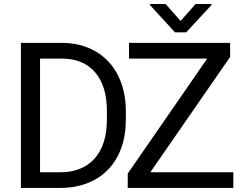

<svg xmlns="http://www.w3.org/2000/svg" viewBox="-20 -921 1203 941"><path d="M82.5 0ZM82.5 0V-710.9H283.2Q376 -710.9 447.3 -669.9Q518.6 -628.9 557.4 -553.2Q596.2 -477.5 596.7 -379.4V-334Q596.7 -233.4 557.9 -157.7Q519 -82 447 -41.5Q375 -1 279.3 0ZM176.3 -633.8V-76.7H274.9Q383.3 -76.7 443.6 -144Q503.9 -211.4 503.9 -335.9V-377.4Q503.9 -498.5 447 -565.7Q390.1 -632.8 285.6 -633.8ZM716.8 -76.7H1123.5V0H606V-70.3L995.6 -633.8H612.3V-710.9H1107.9V-642.1ZM865.2 -818.4 938.5 -901.4H1016.6V-896.5L892.6 -762.7H837.4L714.8 -896.5V-901.4H791.5Z"/></svg>

Font: Roboto
Style: Regular
Weight: 400
Designer: Google
Version: Version 2.134; 2016; ttfautohint (v1.6)